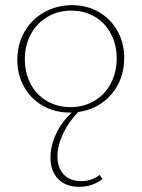

<svg xmlns="http://www.w3.org/2000/svg" viewBox="-20 -432 547 742"><path d="M282 1Q245 39 223.5 85Q202 131 202 172Q202 217 226.5 242.5Q251 268 294 268Q334 268 365 244L376 260Q337 290 286 290Q234 290 204.5 259.5Q175 229 175 177Q175 133 196 87Q217 41 257 3H249Q192 3 145.5 -23.5Q99 -50 73 -96.5Q47 -143 47 -201Q47 -261 74.5 -309Q102 -357 150.5 -384.5Q199 -412 259 -412Q316 -412 362 -385.5Q408 -359 434 -312.5Q460 -266 460 -208Q460 -125 410.5 -67.5Q361 -10 282 1ZM252 -18Q304 -18 345 -42.5Q386 -67 408.5 -110Q431 -153 431 -206Q431 -259 408.5 -301.5Q386 -344 346 -367.5Q306 -391 256 -391Q204 -391 163 -366.5Q122 -342 99 -299.5Q76 -257 76 -203Q76 -150 98.5 -107.5Q121 -65 161.5 -41.5Q202 -18 252 -18Z"/></svg>

Font: Ysabeau Infant Extralight
Style: Regular
Weight: 200
Designer: Christian Thalmann (Catharsis Fonts)
Version: Version 0.003